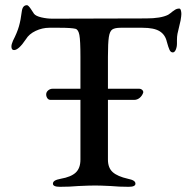

<svg xmlns="http://www.w3.org/2000/svg" viewBox="-20 -716 719 740"><path d="M679 -662Q679 -655 676 -637L669 -607Q666 -596 664 -585.5Q662 -575 662 -562V-548Q662 -535 657.5 -524.5Q653 -514 646 -514Q638 -514 633.5 -523.5Q629 -533 623 -555Q617 -582 595.5 -595.5Q574 -609 529 -609H445Q423 -609 413 -602.5Q403 -596 399.5 -573Q396 -550 396 -497V-374H516Q523 -374 528 -369.5Q533 -365 532 -359Q528 -347 518.5 -339Q509 -331 497 -331H396V-101Q396 -69 414.5 -52.5Q433 -36 473 -27Q488 -24 495 -19.5Q502 -15 502 -8Q502 4 476 4Q439 4 407 1Q367 -1 347 -1Q324 -1 282 1Q249 4 211 4Q184 4 184 -8Q184 -15 191 -19.5Q198 -24 214 -27Q254 -34 272 -51Q290 -68 290 -101V-331H175Q167 -331 162.5 -337.5Q158 -344 158 -352Q158 -361 165.5 -367.5Q173 -374 183 -374H290V-497Q290 -560 286 -581Q282 -602 271 -605Q255 -609 209 -609H170Q143 -609 117.5 -597Q92 -585 80 -565Q52 -523 34 -523Q24 -523 24 -537Q24 -545 30 -559Q46 -590 53 -614.5Q60 -639 64 -672Q67 -696 84 -696Q89 -696 98.5 -682Q108 -668 111 -663Q118 -654 139.5 -649Q161 -644 182 -644L543 -645Q600 -645 628 -659Q640 -667 644 -671Q646 -672 653.5 -677.5Q661 -683 671 -683Q675 -683 677 -676.5Q679 -670 679 -662Z"/></svg>

Font: EB Garamond Medium
Style: Regular
Weight: 500
Designer: Georg Duffner and Octavio Pardo
Foundry: Georg Duffner
Version: Version 1.000